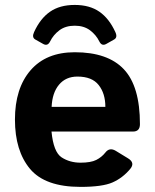

<svg xmlns="http://www.w3.org/2000/svg" viewBox="-20 -729 613 759"><path d="M436 -602.1Q445.8 -581.1 431.1 -572.8L399.9 -555.2Q382.3 -545.4 372.5 -565.4Q359.8 -591.3 335.7 -609.4Q311.5 -627.4 275.4 -627.4Q239.2 -627.4 215 -609.4Q190.9 -591.3 178.2 -565.4Q168.4 -545.4 150.8 -555.2L119.6 -572.8Q104.9 -581.1 114.7 -602.1Q139.1 -655.8 177.7 -682.6Q216.3 -709.5 275.4 -709.5Q334.4 -709.5 373 -682.6Q411.6 -655.8 436 -602.1ZM39.1 -256.3Q39.1 -379.9 100.8 -451.2Q162.6 -522.5 275.4 -522.5Q406.2 -522.5 469.7 -455.1Q533.2 -387.7 533.2 -238.3Q533.2 -209 505.9 -209H183.6Q191.4 -127.9 223.6 -106.9Q255.9 -85.9 298.3 -85.9Q338.9 -85.9 360.4 -96.7Q381.8 -107.4 396.5 -126Q413.1 -147.5 437.5 -132.8L486.3 -103Q515.1 -85.4 494.6 -61Q464.8 -25.4 424.8 -7.8Q384.8 9.8 298.3 9.8Q158.2 9.8 98.6 -61.5Q39.1 -132.8 39.1 -256.3ZM184.1 -306.6H396.5Q396.5 -359.4 370.1 -392.8Q343.8 -426.3 286.1 -426.3Q240.2 -426.3 213.4 -394.3Q186.5 -362.3 184.1 -306.6Z"/></svg>

Font: Istok Web
Style: Bold
Weight: 700
Designer: Andrey V. Panov
Foundry: Andrey V. Panov
Version: Version 1.0.2g